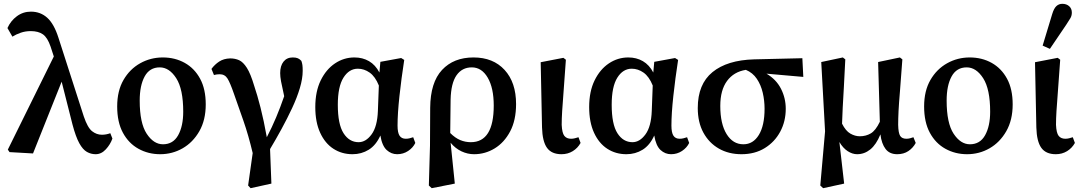

<svg xmlns="http://www.w3.org/2000/svg" viewBox="-20 -794 5662 1006"><path d="M481 14Q457 14 435.5 2Q414 -10 395.5 -43.5Q377 -77 360 -141L303 -366L153 10L30 3L21 -10L262 -498L245 -550Q229 -597 205 -614Q181 -631 141 -631Q113 -631 88.5 -622.5Q64 -614 45 -602L19 -647Q36 -685 68.5 -709Q101 -733 142 -733Q192 -733 227.5 -701Q263 -669 286 -597L419 -184Q439 -125 462.5 -106.5Q486 -88 514 -88Q536 -88 558 -96L569 -68Q558 -37 534.5 -11.5Q511 14 481 14Z M819 14Q757 14 705.5 -14.5Q654 -43 624 -98.5Q594 -154 594 -236Q594 -318 627 -375Q660 -432 714.5 -462.5Q769 -493 833 -493Q897 -493 948 -464.5Q999 -436 1028.5 -381.5Q1058 -327 1058 -247Q1058 -165 1024.5 -106.5Q991 -48 937 -17Q883 14 819 14ZM834 -38Q887 -38 913.5 -85.5Q940 -133 940 -209Q940 -327 903.5 -384Q867 -441 817 -441Q764 -441 738 -393.5Q712 -346 712 -267Q712 -149 748.5 -93.5Q785 -38 834 -38Z M1280 178 1304 8Q1282 -85 1255.5 -161Q1229 -237 1206 -302Q1186 -360 1172 -382.5Q1158 -405 1131 -405Q1116 -405 1101 -401L1088 -433Q1105 -456 1128.5 -471.5Q1152 -487 1186 -488Q1212 -488 1233 -478.5Q1254 -469 1273.5 -438.5Q1293 -408 1312 -344Q1328 -297 1345 -230.5Q1362 -164 1378 -75Q1405 -127 1427 -179.5Q1449 -232 1469 -290Q1457 -343 1452.5 -368Q1448 -393 1448 -411Q1448 -449 1465.5 -471Q1483 -493 1514 -493Q1531 -493 1541 -488.5Q1551 -484 1559 -475Q1563 -464 1564.5 -453Q1566 -442 1566 -423Q1566 -382 1551 -332Q1536 -282 1510.5 -227.5Q1485 -173 1455 -118Q1425 -63 1395 -13L1402 168L1293 192Z M1750 -245Q1750 -143 1780 -96Q1810 -49 1859 -49Q1897 -49 1927 -90Q1957 -131 1960 -213L1965 -346Q1946 -393 1917 -413.5Q1888 -434 1855 -434Q1809 -434 1779.5 -387Q1750 -340 1750 -245ZM1827 14Q1771 14 1727 -14.5Q1683 -43 1657.5 -98.5Q1632 -154 1632 -233Q1632 -315 1660.5 -373Q1689 -431 1735.5 -462Q1782 -493 1837 -493Q1880 -493 1913.5 -473.5Q1947 -454 1968 -414L1973 -470L2082 -490L2098 -480Q2083 -383 2073 -291Q2063 -199 2063 -136Q2063 -99 2073.5 -83Q2084 -67 2106 -67Q2117 -67 2126.5 -69.5Q2136 -72 2145 -75L2156 -45Q2144 -20 2118.5 -3Q2093 14 2061 14Q2030 14 2006 -8Q1982 -30 1973 -84Q1950 -33 1912 -9.5Q1874 14 1827 14Z M2341 -272 2339 -97Q2365 -71 2391.5 -60Q2418 -49 2447 -49Q2567 -49 2567 -241Q2567 -333 2535.5 -387Q2504 -441 2452 -441Q2401 -441 2372 -399.5Q2343 -358 2341 -272ZM2227 178 2233 -31 2234 -229Q2235 -362 2296 -427.5Q2357 -493 2461 -493Q2564 -493 2624 -427.5Q2684 -362 2684 -249Q2684 -164 2653 -105.5Q2622 -47 2572 -16.5Q2522 14 2464 14Q2430 14 2398 -1Q2366 -16 2341 -46L2363 168L2242 192Z M2922 14Q2870 14 2846 -19.5Q2822 -53 2820 -126L2813 -468L2932 -491L2945 -481Q2938 -379 2933 -315.5Q2928 -252 2925.5 -212Q2923 -172 2923 -140Q2925 -97 2937 -82Q2949 -67 2972 -67Q2982 -67 2992 -69.5Q3002 -72 3011 -75L3022 -45Q3007 -18 2981 -2Q2955 14 2922 14Z M3185 -245Q3185 -143 3215 -96Q3245 -49 3294 -49Q3332 -49 3362 -90Q3392 -131 3395 -213L3400 -346Q3381 -393 3352 -413.5Q3323 -434 3290 -434Q3244 -434 3214.5 -387Q3185 -340 3185 -245ZM3262 14Q3206 14 3162 -14.5Q3118 -43 3092.5 -98.5Q3067 -154 3067 -233Q3067 -315 3095.5 -373Q3124 -431 3170.5 -462Q3217 -493 3272 -493Q3315 -493 3348.5 -473.5Q3382 -454 3403 -414L3408 -470L3517 -490L3533 -480Q3518 -383 3508 -291Q3498 -199 3498 -136Q3498 -99 3508.5 -83Q3519 -67 3541 -67Q3552 -67 3561.5 -69.5Q3571 -72 3580 -75L3591 -45Q3579 -20 3553.5 -3Q3528 14 3496 14Q3465 14 3441 -8Q3417 -30 3408 -84Q3385 -33 3347 -9.5Q3309 14 3262 14Z M3865 14Q3798 14 3746.5 -15.5Q3695 -45 3665.5 -99Q3636 -153 3636 -228Q3636 -353 3713 -416Q3790 -479 3931 -483L4184 -489L4189 -391L3996 -408Q4047 -378 4072 -329Q4097 -280 4097 -224Q4097 -158 4068 -104Q4039 -50 3987 -18Q3935 14 3865 14ZM3754 -239Q3754 -145 3787 -91.5Q3820 -38 3875 -38Q3926 -38 3956 -87Q3986 -136 3986 -224Q3986 -267 3976.5 -308Q3967 -349 3945.5 -381Q3924 -413 3888 -428Q3825 -418 3789.5 -370Q3754 -322 3754 -239Z M4278 178 4303 -106 4283 -469 4396 -493 4409 -483Q4405 -398 4401.5 -337Q4398 -276 4395.5 -230.5Q4393 -185 4392 -146Q4411 -108 4435.5 -94Q4460 -80 4485 -80Q4517 -80 4542.5 -95Q4568 -110 4590 -156L4581 -469L4695 -493L4708 -483Q4701 -381 4695.5 -317Q4690 -253 4688 -212.5Q4686 -172 4686 -140Q4687 -97 4696.5 -82Q4706 -67 4729 -67Q4739 -67 4748.5 -69.5Q4758 -72 4766 -75L4778 -45Q4764 -19 4739.5 -2.5Q4715 14 4681 14Q4641 14 4620 -13.5Q4599 -41 4593 -90Q4571 -36 4540 -11Q4509 14 4471 14Q4446 14 4421.5 -2Q4397 -18 4378 -50L4403 168L4293 192Z M5047 14Q4985 14 4933.5 -14.5Q4882 -43 4852 -98.5Q4822 -154 4822 -236Q4822 -318 4855 -375Q4888 -432 4942.5 -462.5Q4997 -493 5061 -493Q5125 -493 5176 -464.5Q5227 -436 5256.5 -381.5Q5286 -327 5286 -247Q5286 -165 5252.5 -106.5Q5219 -48 5165 -17Q5111 14 5047 14ZM5062 -38Q5115 -38 5141.5 -85.5Q5168 -133 5168 -209Q5168 -327 5131.5 -384Q5095 -441 5045 -441Q4992 -441 4966 -393.5Q4940 -346 4940 -267Q4940 -149 4976.5 -93.5Q5013 -38 5062 -38Z M5512 14Q5460 14 5436 -19.5Q5412 -53 5410 -126L5403 -468L5522 -491L5535 -481Q5528 -379 5523 -315.5Q5518 -252 5515.5 -212Q5513 -172 5513 -140Q5515 -97 5527 -82Q5539 -67 5562 -67Q5572 -67 5582 -69.5Q5592 -72 5601 -75L5612 -45Q5597 -18 5571 -2Q5545 14 5512 14ZM5443 -555 5493 -720Q5502 -750 5515 -762Q5528 -774 5546 -774Q5568 -774 5582 -761.5Q5596 -749 5596 -728Q5596 -712 5588.5 -699Q5581 -686 5567 -665L5481 -538Z"/></svg>

Font: Source Serif Pro Semibold
Style: Regular
Weight: 600
Designer: Frank Grießhammer
Foundry: Adobe Systems Incorporated
Version: Version 3.000;hotconv 1.0.109;makeotfexe 2.5.65596